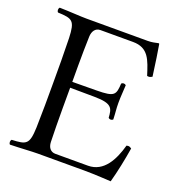

<svg xmlns="http://www.w3.org/2000/svg" viewBox="-121 -755 809 863"><g transform="rotate(20 283.5 -323.5)"><path d="M304 -357 187 -356C187 -356 186 -492 189 -574C190 -598 202 -618 226 -618H382C457 -618 472 -565 494 -496C506 -494 508 -496 518 -501C513 -542 498 -641 496 -649C496 -651 495 -652 492 -652C475 -649 466 -645 442 -645H150C120 -645 70 -649 20 -650C14 -644 14 -633 20 -627C90 -624 103 -619 106 -536C108 -454 108 -404 108 -321C108 -238 108 -191 106 -109C103 -26 90 -21 20 -18C14 -12 14 -1 20 5C69 4 122 0 152 0H374C422 0 502 5 502 5C516 -45 530 -114 538 -165C528 -171 527 -173 514 -170C494 -98 458 -26 382 -26H226C204 -26 190 -42 189 -69C186 -153 187 -328 187 -328L304 -327C389 -326.3 393 -305 396 -260C402 -254 412 -254 418 -260C417 -295 414 -307.5 414 -338C414 -371.6 417 -394 418 -424C412 -430 402 -430 396 -424C393 -369 389 -357.7 304 -357Z"/></g></svg>

Font: Libertinus Serif Display
Style: Regular
Weight: 400
Designer: Philipp H. Poll
Foundry: Khaled Hosny
Version: Version 6.1